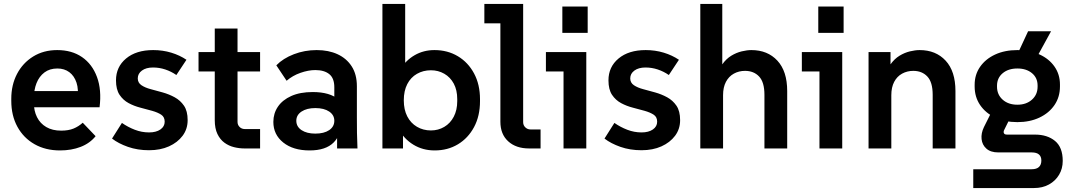

<svg xmlns="http://www.w3.org/2000/svg" viewBox="-20 -750 5413 970"><path d="M283 10Q210 10 154.5 -21.5Q99 -53 68 -109.5Q37 -166 37 -241V-251Q37 -321 66 -376.5Q95 -432 147.5 -464.5Q200 -497 269 -497Q343 -497 394.5 -461.5Q446 -426 470 -361Q494 -296 483 -208H120V-290H422L371 -248Q378 -298 366.5 -332.5Q355 -367 330 -385.5Q305 -404 270 -404Q231 -404 204.5 -384Q178 -364 164.5 -330Q151 -296 151 -251V-231Q151 -190 167 -158Q183 -126 214 -108Q245 -90 289 -90Q326 -90 351.5 -100.5Q377 -111 398 -130L463 -62Q434 -26 387.5 -8Q341 10 283 10Z M733 9Q675 9 626.5 -8Q578 -25 546 -50L596 -129Q626 -108 661 -94.5Q696 -81 733 -81Q769 -81 790.5 -96Q812 -111 812 -135Q812 -159 794.5 -170.5Q777 -182 749 -190Q721 -198 689.5 -206Q658 -214 630 -229Q602 -244 584 -271Q566 -298 566 -344Q566 -412 617 -454.5Q668 -497 754 -497Q802 -497 845 -484Q888 -471 922 -448L871 -371Q845 -389 815 -399Q785 -409 753 -409Q718 -409 697 -393.5Q676 -378 676 -354Q676 -332 694.5 -319.5Q713 -307 741.5 -299.5Q770 -292 802 -283Q834 -274 862.5 -258.5Q891 -243 909.5 -216Q928 -189 928 -143Q928 -98 902.5 -64Q877 -30 833.5 -10.5Q790 9 733 9Z M1215 0Q1189 0 1162.5 -6.5Q1136 -13 1114 -29Q1092 -45 1078.5 -73Q1065 -101 1065 -143V-606H1180V-134Q1180 -119 1190.5 -108.5Q1201 -98 1217 -98H1294V0ZM983 -389V-487H1294V-389Z M1683 0V-164L1669 -206V-309Q1669 -355 1643.5 -375.5Q1618 -396 1573 -396Q1538 -396 1498 -382Q1458 -368 1428 -342L1376 -420Q1410 -455 1464.5 -476Q1519 -497 1580 -497Q1640 -497 1685.5 -476Q1731 -455 1757 -414.5Q1783 -374 1783 -314V-157Q1783 -117 1783.5 -78.5Q1784 -40 1786 0ZM1544 10Q1461 10 1411 -30Q1361 -70 1361 -134Q1361 -177 1384 -211Q1407 -245 1451.5 -265Q1496 -285 1560 -285Q1647 -285 1691.5 -246.5Q1736 -208 1736 -145H1706Q1706 -71 1666 -30.5Q1626 10 1544 10ZM1573 -75Q1617 -75 1643 -92.5Q1669 -110 1669 -140Q1669 -169 1643 -186.5Q1617 -204 1573 -204Q1530 -204 1503.5 -186.5Q1477 -169 1477 -140Q1477 -110 1503.5 -92.5Q1530 -75 1573 -75Z M2176 10Q2116 10 2068.5 -19Q2021 -48 1994 -98L2016 -122V0H1912V-730H2027V-375L2004 -402Q2031 -446 2075.5 -471.5Q2120 -497 2175 -497Q2241 -497 2293 -466Q2345 -435 2375 -379Q2405 -323 2405 -249V-239Q2405 -164 2375 -108Q2345 -52 2293.5 -21Q2242 10 2176 10ZM2157 -91Q2194 -91 2224.5 -109Q2255 -127 2272.5 -160.5Q2290 -194 2290 -239V-249Q2290 -295 2272.5 -327.5Q2255 -360 2224.5 -377.5Q2194 -395 2157 -395Q2118 -395 2086.5 -377Q2055 -359 2037.5 -325Q2020 -291 2020 -243Q2020 -196 2037.5 -162Q2055 -128 2086.5 -109.5Q2118 -91 2157 -91Z M2653 0Q2587 0 2547.5 -36Q2508 -72 2508 -135V-684L2560 -632H2427V-730H2623V-133Q2623 -117 2634 -106.5Q2645 -96 2660 -96H2711V0Z M2827 0V-441L2878 -389H2738V-487H2942V0ZM2821 -584V-717H2949V-584Z M3221 9Q3163 9 3114.5 -8Q3066 -25 3034 -50L3084 -129Q3114 -108 3149 -94.5Q3184 -81 3221 -81Q3257 -81 3278.5 -96Q3300 -111 3300 -135Q3300 -159 3282.5 -170.5Q3265 -182 3237 -190Q3209 -198 3177.5 -206Q3146 -214 3118 -229Q3090 -244 3072 -271Q3054 -298 3054 -344Q3054 -412 3105 -454.5Q3156 -497 3242 -497Q3290 -497 3333 -484Q3376 -471 3410 -448L3359 -371Q3333 -389 3303 -399Q3273 -409 3241 -409Q3206 -409 3185 -393.5Q3164 -378 3164 -354Q3164 -332 3182.5 -319.5Q3201 -307 3229.5 -299.5Q3258 -292 3290 -283Q3322 -274 3350.5 -258.5Q3379 -243 3397.5 -216Q3416 -189 3416 -143Q3416 -98 3390.5 -64Q3365 -30 3321.5 -10.5Q3278 9 3221 9Z M3518 0V-730H3629V-353H3598Q3609 -397 3629 -425Q3649 -453 3674.5 -468.5Q3700 -484 3727 -490.5Q3754 -497 3776 -497Q3858 -497 3907.5 -443.5Q3957 -390 3957 -290V0H3842V-271Q3842 -335 3815 -363.5Q3788 -392 3744 -392Q3713 -392 3687.5 -378Q3662 -364 3647.5 -336.5Q3633 -309 3633 -269V0Z M4120 0V-441L4171 -389H4031V-487H4235V0ZM4114 -584V-717H4242V-584Z M4368 0V-487H4479V-353H4448Q4459 -397 4479 -425Q4499 -453 4524.5 -468.5Q4550 -484 4577 -490.5Q4604 -497 4626 -497Q4708 -497 4757.5 -443.5Q4807 -390 4807 -290V0H4692V-271Q4692 -335 4665 -363.5Q4638 -392 4594 -392Q4563 -392 4537.5 -378Q4512 -364 4497.5 -336.5Q4483 -309 4483 -269V0Z M4897 200V105H5192Q5217 105 5229 93.5Q5241 82 5241 61Q5241 41 5229 30.5Q5217 20 5192 20H5023Q4985 20 4963.5 1Q4942 -18 4939 -47.5Q4936 -77 4951 -108L5000 -206L5097 -182L5054 -95Q5051 -90 5050.5 -84Q5050 -78 5054 -74Q5058 -70 5067 -70H5209Q5271 -70 5310 -38Q5349 -6 5349 63Q5349 102 5330.5 133Q5312 164 5279.5 182Q5247 200 5204 200ZM5096 -424 5174 -592H5290L5198 -424ZM5120 -133Q5056 -133 5007.5 -156Q4959 -179 4931.5 -219.5Q4904 -260 4904 -313V-322Q4904 -373 4931.5 -412.5Q4959 -452 5007.5 -474.5Q5056 -497 5120 -497Q5183 -497 5231.5 -475Q5280 -453 5307.5 -413.5Q5335 -374 5335 -323V-313Q5335 -260 5307.5 -219.5Q5280 -179 5231.5 -156Q5183 -133 5120 -133ZM5120 -221Q5165 -221 5193.5 -246.5Q5222 -272 5222 -312V-318Q5222 -357 5193.5 -380.5Q5165 -404 5120 -404Q5074 -404 5045.5 -380Q5017 -356 5017 -317V-312Q5017 -272 5045.5 -246.5Q5074 -221 5120 -221Z"/></svg>

Font: SUSE SemiBold
Style: Regular
Weight: 600
Designer: Rene Bieder
Foundry: SUSE
Version: Version 1.000